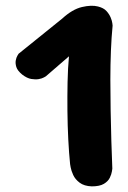

<svg xmlns="http://www.w3.org/2000/svg" viewBox="-20 -666 455 682"><path d="M306 -4Q279 -5 263 -17Q247 -29 240 -44.5Q233 -60 231 -71.5Q229 -83 229 -83Q225 -122 222.5 -171Q220 -220 219.5 -272Q219 -324 220 -374Q221 -424 225 -466L143 -395Q143 -395 136 -391Q129 -387 117.5 -385Q106 -383 91 -385.5Q76 -388 59 -401Q42 -415 38 -428Q34 -441 36 -451.5Q38 -462 42 -468.5Q46 -475 46 -475L201 -600Q237 -633 271 -641Q305 -649 328 -643Q348 -638 358 -627Q368 -616 373 -604Q378 -592 379 -583.5Q380 -575 380 -575Q376 -535 374 -486Q372 -437 372 -383Q372 -329 373 -274Q374 -219 375.5 -166Q377 -113 379 -67Q379 -67 377.5 -57Q376 -47 370 -34.5Q364 -22 349 -13Q334 -4 306 -4Z"/></svg>

Font: Sour Gummy Black
Style: Bold
Weight: 700
Version: Version 1.000